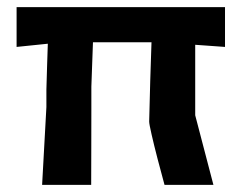

<svg xmlns="http://www.w3.org/2000/svg" viewBox="-20 -518 680 538"><path d="M98 0Q101 -54.5 103.8 -105.2Q106.5 -156 110 -218V-267Q111 -303.5 112 -335.2Q113 -367 114 -395.5L26.5 -386.5V-498H610.5V-386.5Q590 -388 569 -389.5Q548 -391 527 -392.5V-195Q551.5 -102 578 0H441Q431.5 -34.5 421.5 -73Q411.5 -111.5 404.8 -141Q398 -170.5 398 -177.5Q399.5 -239.5 401 -292.5Q402.5 -345.5 404.5 -399.5H240.5Q239.5 -367.5 238.2 -336.2Q237 -305 236 -275V-211.5Q236 -154 235.8 -103.8Q235.5 -53.5 235.5 0Z"/></svg>

Font: Commissioner Loud SemiBold
Style: Regular
Weight: 600
Designer: Kostas Bartsokas
Foundry: Kostas Bartsokas
Version: Version 1.000; ttfautohint (v1.8.3)